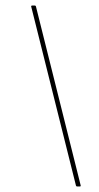

<svg xmlns="http://www.w3.org/2000/svg" viewBox="-20 -675 360 695"><path d="M259 0Q256 0 255 -3L93 -651Q92 -655 97 -655H106Q109 -655 110 -652L272 -4Q273 0 269 0Z"/></svg>

Font: Sofia Sans Hairline
Style: Italic
Weight: 1
Italic angle: -9°
Designer: Botio Nikoltchev, Ani Petrova
Foundry: lettersoup
Version: Version 4.102